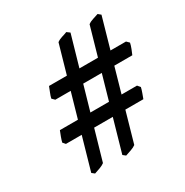

<svg xmlns="http://www.w3.org/2000/svg" viewBox="-128 -685 708 734"><g transform="rotate(-30 226.0 -318.5)"><path d="M451.7 -423.3Q449.7 -413.1 444.1 -398.7Q438.5 -384.3 435.1 -377H95.2L84 -388.2Q85.9 -397.9 91.6 -411.6Q97.2 -425.3 100.6 -434.6H440.4ZM270 -76.2Q261.7 -69.8 248.3 -65.2Q234.9 -60.5 223.1 -56.6L211.4 -65.9L353 -561.5Q362.8 -568.8 375.5 -572.5Q388.2 -576.2 398.9 -580.1L410.6 -570.3ZM131.8 -76.2Q123.5 -69.8 110.8 -65.2Q98.1 -60.5 85.9 -56.6L74.2 -65.9L215.8 -561.5Q225.6 -568.8 238.3 -572.5Q251 -576.2 260.7 -580.1L273.9 -570.3ZM402.8 -255.4Q400.9 -246.6 395.8 -232.4Q390.6 -218.3 387.7 -210.4H45.9L36.1 -221.7Q38.1 -230.5 43.2 -244.4Q48.3 -258.3 52.2 -267.6H392.6Z"/></g></svg>

Font: Dai Banna SIL
Style: Regular
Weight: 400
Designer: Victor Gaultney
Foundry: SIL International
Version: Version 4.000